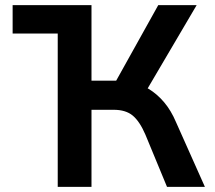

<svg xmlns="http://www.w3.org/2000/svg" viewBox="-20 -725 834 745"><path d="M29 -595V-705H335V-595ZM204 0V-705H335V-412H440L418 -389L594 -705H743L543 -365L484 -407Q524 -400 557 -380Q590 -360 617 -328Q644 -296 663 -251L775 0H628L544 -203Q522 -254 495 -276.5Q468 -299 421 -299H335V0Z"/></svg>

Font: Nunito Sans 7pt SemiCondensed
Style: Bold
Weight: 700
Width: 4
Designer: Vernon Adams
Foundry: Vernon Adams
Version: Version 3.101;gftools[0.9.27]